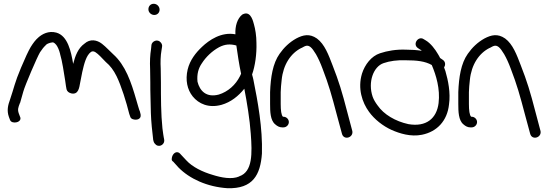

<svg xmlns="http://www.w3.org/2000/svg" viewBox="-20 -729 2893 1013"><path d="M426 -499C392 -475 377 -435 366 -392C355 -457 338 -540 277 -557C236 -568 202 -549 182 -531C168 -519 155 -502 142 -481C129 -459 113 -424 91 -372C57 -292 54 -265 33 -204C22 -174 15 -146 27 -112L33 -96C42 -71 102 -83 85 -115L79 -131C72 -151 76 -162 85 -185V-186H86C91 -203 97 -223 103 -246C112 -279 176 -428 191 -453C202 -470 212 -482 221 -490V-491C229 -498 236 -501 244 -503C263 -508 265 -505 277 -492C285 -481 292 -465 297 -445V-444C309 -404 317 -346 324 -303C327 -282 329 -266 331 -258C334 -246 344 -239 357 -236C394 -229 398 -266 403 -293C406 -310 410 -329 414 -349C424 -393 435 -437 460 -455C475 -465 491 -449 508 -433L538 -402C562 -382 579 -359 595 -327C620 -276 647 -189 662 -128L668 -111C670 -106 675 -102 681 -100C702 -93 726 -101 722 -124V-125L717 -145H716C712 -156 707 -176 699 -202C672 -296 642 -385 577 -443C557 -461 541 -480 518 -498C491 -519 455 -525 426 -499Z M794 -650C810 -650 822 -662 822 -678C822 -695 808 -709 791 -709C774 -709 763 -696 763 -680C763 -663 778 -650 794 -650ZM788 8C789 12 790 14 791 19C793 25 799 32 803 35C824 51 852 30 846 6L844 -4C843 -10 840 -27 837 -52C829 -128 829 -215 829 -295C829 -320 828 -343 828 -365V-366C826 -401 827 -435 832 -463L835 -482C837 -491 833 -499 829 -504C812 -526 782 -512 779 -492V-491L777 -471C772 -440 770 -404 772 -364C772 -342 773 -320 773 -295C773 -270 773 -244 774 -216L776 -132C777 -93 784 -23 788 6Z M894 124 922 155C980 214 1073 257 1180 264C1314 268 1354 194 1362 81C1366 -54 1340 -193 1317 -308L1314 -321C1313 -326 1311 -330 1310 -336C1326 -381 1335 -444 1333 -503C1333 -539 1327 -576 1320 -600C1316 -614 1305 -666 1270 -657C1266 -656 1262 -654 1258 -652C1232 -631 1220 -592 1222 -548C1147 -562 1083 -517 1046 -482C1013 -451 982 -412 970 -362C957 -306 968 -256 997 -220C1028 -182 1080 -157 1149 -176C1198 -190 1238 -222 1269 -261C1283 -189 1298 -97 1303 -24C1311 81 1313 177 1243 201H1242V202C1203 219 1147 208 1103 194C1048 178 995 152 963 117L934 86C929 80 923 74 914 74C900 74 886 90 886 112C886 117 889 121 894 124ZM1022 -298C1018 -338 1027 -369 1045 -395C1066 -428 1099 -460 1136 -480C1167 -496 1194 -498 1227 -489C1233 -446 1242 -386 1252 -340L1246 -327C1223 -281 1183 -245 1134 -230C1069 -213 1034 -249 1022 -298Z M1466 -307C1474 -388 1514 -448 1570 -476H1571C1592 -488 1602 -493 1618 -481C1627 -474 1636 -461 1647 -443C1659 -422 1671 -396 1682 -366C1715 -280 1729 -230 1758 -120L1784 -24C1793 13 1845 -2 1839 -37L1813 -135C1784 -247 1768 -299 1734 -386C1714 -438 1693 -496 1652 -526C1613 -553 1579 -545 1543 -526C1507 -506 1478 -478 1455 -445C1419 -394 1408 -322 1405 -243V-180C1405 -141 1406 -94 1432 -73C1443 -63 1455 -57 1468 -57H1476C1491 -57 1504 -70 1504 -85C1504 -100 1491 -113 1476 -113H1473C1464 -121 1461 -148 1461 -180V-243C1462 -264 1463 -284 1466 -307Z M1927 -139C1955 -100 2000 -64 2047 -43C2088 -25 2147 -6 2206 -18C2286 -34 2340 -92 2349 -178C2358 -240 2344 -306 2330 -354L2323 -373C2330 -384 2332 -401 2318 -412L2302 -423C2299 -430 2295 -436 2291 -443C2276 -469 2252 -501 2226 -516L2216 -522C2188 -542 2155 -497 2184 -476L2196 -468C2199 -467 2201 -465 2205 -461C2180 -465 2151 -467 2122 -467C2070 -469 2024 -461 1985 -448C1939 -433 1905 -388 1890 -341C1866 -262 1891 -188 1927 -139ZM2004 -396C2035 -407 2078 -413 2121 -411C2179 -411 2223 -406 2258 -386C2281 -332 2303 -260 2294 -185C2284 -104 2229 -58 2135 -74C2066 -89 2005 -125 1972 -173C1961 -188 1952 -202 1946 -219C1920 -296 1950 -378 2004 -396Z M2459 -307C2467 -388 2507 -448 2563 -476H2564C2585 -488 2595 -493 2611 -481C2620 -474 2629 -461 2640 -443C2652 -422 2664 -396 2675 -366C2708 -280 2722 -230 2751 -120L2777 -24C2786 13 2838 -2 2832 -37L2806 -135C2777 -247 2761 -299 2727 -386C2707 -438 2686 -496 2645 -526C2606 -553 2572 -545 2536 -526C2500 -506 2471 -478 2448 -445C2412 -394 2401 -322 2398 -243V-180C2398 -141 2399 -94 2425 -73C2436 -63 2448 -57 2461 -57H2469C2484 -57 2497 -70 2497 -85C2497 -100 2484 -113 2469 -113H2466C2457 -121 2454 -148 2454 -180V-243C2455 -264 2456 -284 2459 -307Z"/></svg>

Font: Stray Cat
Style: Bd
Weight: 700
Version: Version 1.0